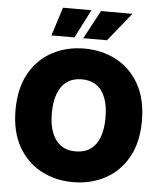

<svg xmlns="http://www.w3.org/2000/svg" viewBox="-62 -1007 896 1070"><g transform="rotate(5 386.0 -472.5)"><path d="M386.2 9.8Q287.1 9.8 206.8 -33.2Q126.5 -76.2 79.6 -159.4Q32.7 -242.7 32.7 -363.3Q32.7 -484.9 79.6 -568.4Q126.5 -651.9 206.8 -694.6Q287.1 -737.3 386.2 -737.3Q485.4 -737.3 565.4 -694.6Q645.5 -651.9 692.6 -568.4Q739.7 -484.9 739.7 -363.3Q739.7 -242.2 692.6 -158.9Q645.5 -75.7 565.4 -33Q485.4 9.8 386.2 9.8ZM386.2 -162.1Q435.1 -162.1 468.5 -185.5Q502 -209 519 -253.9Q536.1 -298.8 536.1 -363.3Q536.1 -428.2 519 -473.4Q502 -518.6 468.5 -542Q435.1 -565.4 386.2 -565.4Q337.4 -565.4 304 -542Q270.5 -518.6 253.2 -473.4Q235.8 -428.2 235.8 -363.3Q235.8 -298.8 253.2 -253.9Q270.5 -209 304 -185.5Q337.4 -162.1 386.2 -162.1ZM324.7 -794.4H195.8L246.6 -953.6H405.8ZM506.8 -794.4H374L459.5 -953.6H635.3Z"/></g></svg>

Font: Inter 16pt Black
Style: Regular
Weight: 900
Version: Version 4.001;git-66647c0bb